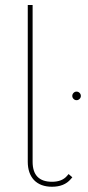

<svg xmlns="http://www.w3.org/2000/svg" viewBox="-20 -730 346 753"><path d="M249 -47.4 263.7 -34.7 257.3 -27.3Q231.9 2.4 184.1 2.4Q138.7 2.4 113.3 -23.9Q88.9 -50.3 88.9 -95.7V-710.4H107.9V-95.7Q107.9 -17.1 184.1 -17.1Q223.1 -17.1 242.7 -40ZM292.1 -365.7Q297.1 -360.7 297.1 -353.7Q297.1 -347 292.1 -342.1Q287.1 -337.1 280.1 -337.1Q273.4 -337.1 268.5 -342.1Q263.5 -347 263.5 -353.7Q263.5 -360.7 268.5 -365.7Q273.4 -370.7 280.1 -370.7Q287.1 -370.7 292.1 -365.7Z"/></svg>

Font: Fortheenas_01
Style: Regular
Weight: 100
Designer: Situjuh Nazara
Version: Version 1.10 September 8, 2014